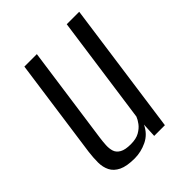

<svg xmlns="http://www.w3.org/2000/svg" viewBox="-152 -581 675 675"><g transform="rotate(-45 186.0 -243.5)"><path d="M127.1 7.7Q87.7 7.7 65.7 -2.9Q43.8 -13.6 34.7 -31.8Q25.5 -50.1 25.4 -73.6Q25.4 -97 28.7 -123.3L80.7 -495H142.7L91.7 -131.4Q89.2 -113.7 88.3 -97Q87.4 -80.2 91.7 -66.8Q96.1 -53.3 110.5 -45.3Q124.9 -37.2 152.4 -37.2Q178.9 -37.2 195.4 -46.6Q211.9 -56 221.3 -68.6Q230.7 -81.2 234.9 -92.2L291.3 -495H353.3L284.3 0H231.1L233.8 -53.6Q218.6 -21.2 188.5 -6.7Q158.3 7.7 127.1 7.7Z"/></g></svg>

Font: Alumni Sans SC Thin
Style: Italic
Weight: 100
Italic angle: -8°
Designer: Robert E. Leuschke
Foundry: Robert E. Leuschke
Version: Version 1.016